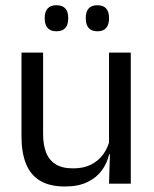

<svg xmlns="http://www.w3.org/2000/svg" viewBox="-20 -684 573 715"><path d="M60 -488H140.5V-184.5Q140.5 -146 151.2 -117.2Q162 -88.5 186.5 -72.8Q211 -57 252.5 -57Q291.5 -57 319.5 -71.2Q347.5 -85.5 365.2 -110.5Q383 -135.5 389.5 -167L404 -109.5H386.5Q379 -76.5 359 -49.2Q339 -22 305.2 -5.8Q271.5 10.5 222 10.5Q164.5 10.5 128.8 -11.2Q93 -33 76.5 -74.8Q60 -116.5 60 -175.5ZM386 -488H467V0H386L389.5 -117L386 -122ZM190 -567.5Q168.5 -567.5 157.5 -579.8Q146.5 -592 146.5 -614.5V-618Q146.5 -640.5 157.5 -652.5Q168.5 -664.5 190 -664.5Q212.5 -664.5 223.2 -652.5Q234 -640.5 234 -618V-614.5Q234 -592 223.2 -579.8Q212.5 -567.5 190 -567.5ZM343 -567.5Q321 -567.5 310.2 -579.8Q299.5 -592 299.5 -614.5V-618Q299.5 -640.5 310.2 -652.5Q321 -664.5 343 -664.5Q364.5 -664.5 375.2 -652.5Q386 -640.5 386 -618V-614.5Q386 -592 375.2 -579.8Q364.5 -567.5 343 -567.5Z"/></svg>

Font: Anek Malayalam Medium
Style: Regular
Weight: 400
Version: Version 1.003